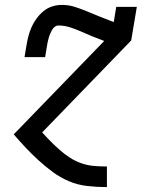

<svg xmlns="http://www.w3.org/2000/svg" viewBox="-20 -548 640 783"><path d="M415 215Q375 215 335.5 210.5Q296 206 261 191Q226 176 196 154Q166 132 138.5 107Q111 82 85.5 55Q60 28 36 0L405 -381L397 -384Q375 -392 353.5 -401Q332 -410 310.5 -419.5Q289 -429 266 -436.5Q243 -444 218 -444Q210 -444 203 -438.5Q196 -433 192 -425.5Q188 -418 184.5 -410Q181 -402 179 -394.5Q177 -387 175 -379Q173 -371 172 -363L164 -315H80L88 -363Q91 -382 96 -401Q101 -420 109 -438Q117 -456 129.5 -473Q142 -490 158 -503Q174 -516 193.5 -522Q213 -528 232 -528Q260 -528 285 -520Q310 -512 334 -502Q358 -492 382.5 -482Q407 -472 431 -463L444 -458L454 -520H538L515 -383L152 -8Q169 11 187 29Q205 47 223.5 63.5Q242 80 263.5 94Q285 108 309.5 117Q334 126 361 128.5Q388 131 415 131H416V215Z"/></svg>

Font: Iosevka HT Medium Extended
Style: Italic
Weight: 500
Width: 7
Italic angle: -9°
Monospace: yes
Designer: Belleve Invis
Foundry: Belleve Invis
Version: Version 32.3.0; ttfautohint (v1.8.4)